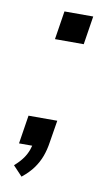

<svg xmlns="http://www.w3.org/2000/svg" viewBox="-74 -524 375 677"><g transform="rotate(10 114.0 -186.0)"><path d="M53 114 20 79Q40 61 50.5 46Q61 31 66.5 15.5Q72 0 75 -17L97 0H24L40 -102H143L130 -22Q126 5 117.5 28Q109 51 94 72Q79 93 53 114ZM85 -384 101 -486H204L188 -384Z"/></g></svg>

Font: Nunito Sans 12pt
Style: Italic
Weight: 400
Italic angle: -9°
Designer: Vernon Adams
Foundry: Vernon Adams
Version: Version 3.101;gftools[0.9.27]